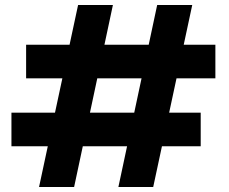

<svg xmlns="http://www.w3.org/2000/svg" viewBox="-20 -752 922 772"><path d="M456 0 612 -732H753L596 0ZM137 0 294 -732H434L278 0ZM26 -164V-299H787V-164ZM85 -437V-572H846V-437Z"/></svg>

Font: DM Sans 24pt Black
Style: Regular
Weight: 900
Designer: Colophon Foundry, Jonny Pinhorn
Foundry: Colophon Foundry
Version: Version 4.004;gftools[0.9.30]